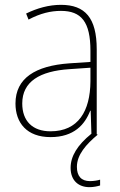

<svg xmlns="http://www.w3.org/2000/svg" viewBox="-20 -557 498 794"><path d="M298 133C298 83 336 40 384 0L380 -2V-353C380 -483 332 -537 232 -537C182 -537 133 -523 88 -501L98 -476C147 -502 190 -512 232 -512C316 -512 354 -467 354 -347V-301L266 -295C127 -285 44 -234 44 -129C44 -49 91 10 189 10C286 10 331 -42 353 -99H355L358 -4C300 43 272 89 272 137C272 190 305 217 350 217C368 217 384 213 394 210V186C385 189 368 192 352 192C316 192 298 171 298 133ZM267 -271 354 -277V-220C353 -98 304 -14 189 -14C114 -14 72 -57 72 -129C72 -220 145 -263 267 -271Z"/></svg>

Font: Noto Sans Ethiopic SemiCondensed Thin
Style: Regular
Weight: 100
Width: 4
Designer: Monotype Design Team
Foundry: Monotype Imaging Inc.
Version: Version 2.102